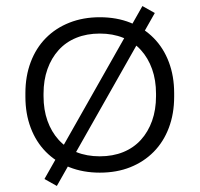

<svg xmlns="http://www.w3.org/2000/svg" viewBox="-20 -557 660 635"><path d="M310 14Q255 14 209.5 -4Q164 -22 131.5 -55Q99 -88 81.5 -134.5Q64 -181 64 -237V-249Q64 -305 81.5 -351.5Q99 -398 131.5 -431Q164 -464 209.5 -482Q255 -500 310 -500Q366 -500 411 -482Q456 -464 488.5 -431Q521 -398 538.5 -351.5Q556 -305 556 -249V-237Q556 -181 538.5 -134.5Q521 -88 488.5 -55Q456 -22 411 -4Q366 14 310 14ZM310 -40Q353 -40 387.5 -54Q422 -68 446 -94.5Q470 -121 483 -157.5Q496 -194 496 -239V-247Q496 -292 483 -328.5Q470 -365 446 -391.5Q422 -418 387.5 -432Q353 -446 310 -446Q267 -446 232.5 -432Q198 -418 174 -391.5Q150 -365 137 -328.5Q124 -292 124 -247V-239Q124 -194 137 -157.5Q150 -121 174 -94.5Q198 -68 232.5 -54Q267 -40 310 -40ZM168 58 127 35 451 -537 492 -514Z"/></svg>

Font: Space Grotesk Light
Style: Regular
Weight: 300
Designer: Florian Karsten
Foundry: Florian Karsten
Version: Version 2.000